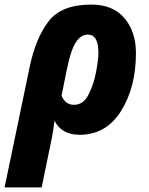

<svg xmlns="http://www.w3.org/2000/svg" viewBox="-56 -579 651 839"><path d="M268 -121Q229 -121 213 -161L237 -280Q254 -362 276 -395Q298 -428 328 -428Q374 -428 374 -348Q374 -320 364 -265.5Q354 -211 331 -166Q308 -121 268 -121ZM-36 240H126L154 104Q163 63 170.5 24Q178 -15 182 -51Q214 10 292 10Q408 10 473 -94Q538 -198 538 -347Q538 -440 488 -499.5Q438 -559 343 -559Q212 -559 156 -485.5Q100 -412 74 -288Z"/></svg>

Font: Noto Sans Display Extra
Style: Italic
Weight: 800
Italic angle: -12°
Designer: Monotype Design Team
Foundry: Monotype Imaging Inc.
Version: Version 1.900